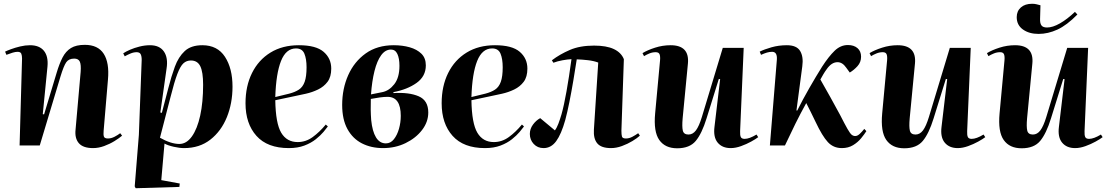

<svg xmlns="http://www.w3.org/2000/svg" viewBox="-20 -772 5877 1019"><path d="M628 -52Q613 -39 588 -23.5Q563 -8 533 3Q503 14 474 14Q421 14 398.5 -12Q376 -38 381 -84L408 -390Q411 -429 403.5 -445Q396 -461 374 -461Q345 -461 331.5 -441.5Q318 -422 301 -366L191 0H84L97 -461Q97 -477 93 -487Q89 -497 73 -497Q62 -497 47 -492.5Q32 -488 14 -481L7 -498Q17 -503 38.5 -511Q60 -519 87 -525.5Q114 -532 139 -532Q189 -532 213 -502.5Q237 -473 232 -419L207 -166L214 -165L281 -387Q295 -434 312 -467Q329 -500 356.5 -517Q384 -534 430 -534Q500 -534 530.5 -486.5Q561 -439 553 -350L530 -78Q528 -57 531.5 -47Q535 -37 553 -37Q570 -37 587.5 -46Q605 -55 618 -65Z M732 -454Q732 -474 726.5 -484.5Q721 -495 705 -495Q689 -495 671.5 -487.5Q654 -480 642 -473L634 -489Q647 -498 670 -508Q693 -518 721 -525Q749 -532 776 -532Q827 -532 850 -498.5Q873 -465 864 -408L831 -175L839 -173L873 -303Q889 -366 908 -418Q927 -470 960.5 -501Q994 -532 1054 -532Q1134 -532 1174 -470.5Q1214 -409 1214 -312Q1214 -224 1184 -150Q1154 -76 1096.5 -31Q1039 14 957 14Q933 14 902 7Q871 0 853 -10L836 184L934 202L932 220L700 227L695 217L717 -56ZM993 -451Q970 -451 953.5 -436Q937 -421 921 -379Q905 -337 885 -257L829 -41Q887 -8 932 -8Q970 -8 998.5 -48Q1027 -88 1042.5 -158.5Q1058 -229 1058 -322Q1058 -390 1043 -420.5Q1028 -451 993 -451Z M1566 -532Q1657 -532 1697.5 -497Q1738 -462 1738 -408Q1738 -364 1718.5 -338Q1699 -312 1668 -297Q1637 -282 1603 -274.5Q1569 -267 1540 -261L1441 -240Q1443 -117 1472.5 -67.5Q1502 -18 1560 -18Q1603 -18 1639.5 -44.5Q1676 -71 1709 -111L1720 -101Q1713 -91 1697 -72Q1681 -53 1656 -33Q1631 -13 1595.5 0.5Q1560 14 1513 14Q1399 14 1341 -51Q1283 -116 1283 -224Q1283 -315 1317.5 -384.5Q1352 -454 1415.5 -493Q1479 -532 1566 -532ZM1607 -415Q1607 -459 1595.5 -487Q1584 -515 1551 -515Q1498 -515 1471.5 -448.5Q1445 -382 1441 -257L1515 -275Q1546 -283 1566.5 -296.5Q1587 -310 1597 -338Q1607 -366 1607 -415Z M2013 14Q1950 14 1901 -11Q1852 -36 1824 -87Q1796 -138 1796 -215Q1796 -301 1828 -373Q1860 -445 1921 -488.5Q1982 -532 2070 -532Q2116 -532 2154.5 -521Q2193 -510 2216.5 -487Q2240 -464 2240 -425Q2240 -367 2191 -332Q2142 -297 2068 -283V-278Q2151 -283 2202 -261Q2253 -239 2253 -175Q2253 -125 2220 -82Q2187 -39 2132.5 -12.5Q2078 14 2013 14ZM1949 -271 2009 -283Q2045 -290 2072.5 -325Q2100 -360 2100 -423Q2100 -462 2089 -485.5Q2078 -509 2055 -509Q2025 -509 2003 -479Q1981 -449 1967.5 -395Q1954 -341 1949 -271ZM2028 -11Q2053 -11 2070.5 -33Q2088 -55 2097.5 -88.5Q2107 -122 2107 -157Q2107 -258 2037 -258Q2019 -258 1996.5 -255Q1974 -252 1948 -247Q1946 -188 1950 -135Q1956 -75 1975.5 -43Q1995 -11 2028 -11Z M2607 -532Q2698 -532 2738.5 -497Q2779 -462 2779 -408Q2779 -364 2759.5 -338Q2740 -312 2709 -297Q2678 -282 2644 -274.5Q2610 -267 2581 -261L2482 -240Q2484 -117 2513.5 -67.5Q2543 -18 2601 -18Q2644 -18 2680.5 -44.5Q2717 -71 2750 -111L2761 -101Q2754 -91 2738 -72Q2722 -53 2697 -33Q2672 -13 2636.5 0.5Q2601 14 2554 14Q2440 14 2382 -51Q2324 -116 2324 -224Q2324 -315 2358.5 -384.5Q2393 -454 2456.5 -493Q2520 -532 2607 -532ZM2648 -415Q2648 -459 2636.5 -487Q2625 -515 2592 -515Q2539 -515 2512.5 -448.5Q2486 -382 2482 -257L2556 -275Q2587 -283 2607.5 -296.5Q2628 -310 2638 -338Q2648 -366 2648 -415Z M2909 -452Q2951 -484 3004.5 -507Q3058 -530 3133 -530Q3199 -530 3238 -511.5Q3277 -493 3291 -458L3278 -78Q3278 -57 3281 -47Q3284 -37 3302 -37Q3319 -37 3336 -46Q3353 -55 3367 -65L3376 -52Q3362 -39 3336.5 -23.5Q3311 -8 3281 3Q3251 14 3223 14Q3171 14 3150 -11Q3129 -36 3132 -84L3155 -440Q3131 -449 3100.5 -452.5Q3070 -456 3041 -457Q3033 -405 3023 -345.5Q3013 -286 3002 -231Q2991 -176 2980 -135Q2959 -60 2932 -23Q2905 14 2865 14Q2833 14 2812.5 -8Q2792 -30 2792 -61Q2792 -88 2808.5 -110.5Q2825 -133 2847 -145L2925 -80Q2935 -93 2943.5 -115.5Q2952 -138 2960 -165Q2973 -211 2986.5 -286.5Q3000 -362 3013 -458Q2992 -457 2965 -452Q2938 -447 2917 -439Z M3390 -490Q3416 -506 3456.5 -519Q3497 -532 3539 -532Q3640 -532 3631 -435L3603 -144Q3599 -99 3604 -78.5Q3609 -58 3634 -58Q3657 -58 3673.5 -80Q3690 -102 3705 -151L3816 -518H3927L3908 -76Q3907 -55 3911.5 -45Q3916 -35 3932 -35Q3957 -35 3995 -58L4004 -44Q3991 -34 3966.5 -20.5Q3942 -7 3913 3.5Q3884 14 3858 14Q3813 14 3789 -15Q3765 -44 3772 -99L3802 -352L3795 -353L3730 -144Q3705 -63 3672.5 -24Q3640 15 3574 15Q3510 15 3479 -29Q3448 -73 3457 -170L3483 -451Q3485 -473 3480.5 -484Q3476 -495 3460 -495Q3443 -495 3427 -488.5Q3411 -482 3398 -474Z M4207 -186 4211 -185Q4240 -243 4275.5 -305Q4311 -367 4343 -418Q4378 -472 4409.5 -502.5Q4441 -533 4480 -533Q4512 -533 4531 -516.5Q4550 -500 4550 -471Q4550 -442 4531 -421Q4512 -400 4490 -387L4471 -413Q4451 -442 4425 -442Q4393 -442 4367 -404Q4358 -392 4349.5 -377.5Q4341 -363 4334 -350Q4362 -302 4386.5 -257Q4411 -212 4438 -163Q4464 -112 4478 -87.5Q4492 -63 4500.5 -56.5Q4509 -50 4519 -50Q4531 -50 4543.5 -62Q4556 -74 4567 -88L4578 -76Q4568 -60 4550.5 -38.5Q4533 -17 4507.5 -1.5Q4482 14 4448 14Q4403 14 4373.5 -18Q4344 -50 4309 -124Q4295 -154 4282.5 -178.5Q4270 -203 4259 -225Q4229 -171 4201.5 -115.5Q4174 -60 4146 0H4066L4103 -455Q4106 -497 4078 -497Q4064 -497 4050.5 -493Q4037 -489 4019 -481L4012 -498Q4036 -510 4074.5 -521Q4113 -532 4156 -532Q4208 -532 4226.5 -501.5Q4245 -471 4238 -420Z M4595 -490Q4621 -506 4661.5 -519Q4702 -532 4744 -532Q4845 -532 4836 -435L4808 -144Q4804 -99 4809 -78.5Q4814 -58 4839 -58Q4862 -58 4878.5 -80Q4895 -102 4910 -151L5021 -518H5132L5113 -76Q5112 -55 5116.5 -45Q5121 -35 5137 -35Q5162 -35 5200 -58L5209 -44Q5196 -34 5171.5 -20.5Q5147 -7 5118 3.5Q5089 14 5063 14Q5018 14 4994 -15Q4970 -44 4977 -99L5007 -352L5000 -353L4935 -144Q4910 -63 4877.5 -24Q4845 15 4779 15Q4715 15 4684 -29Q4653 -73 4662 -170L4688 -451Q4690 -473 4685.5 -484Q4681 -495 4665 -495Q4648 -495 4632 -488.5Q4616 -482 4603 -474Z M5218 -490Q5244 -506 5284.5 -519Q5325 -532 5367 -532Q5468 -532 5459 -435L5431 -144Q5427 -99 5432 -78.5Q5437 -58 5462 -58Q5485 -58 5501.5 -80Q5518 -102 5533 -151L5644 -518H5755L5736 -76Q5735 -55 5739.5 -45Q5744 -35 5760 -35Q5785 -35 5823 -58L5832 -44Q5819 -34 5794.5 -20.5Q5770 -7 5741 3.5Q5712 14 5686 14Q5641 14 5617 -15Q5593 -44 5600 -99L5630 -352L5623 -353L5558 -144Q5533 -63 5500.5 -24Q5468 15 5402 15Q5338 15 5307 -29Q5276 -73 5285 -170L5311 -451Q5313 -473 5308.5 -484Q5304 -495 5288 -495Q5271 -495 5255 -488.5Q5239 -482 5226 -474ZM5492 -592Q5442 -592 5409 -615.5Q5376 -639 5376 -681Q5376 -713 5398 -732.5Q5420 -752 5458 -752Q5470 -752 5480.5 -749.5Q5491 -747 5502 -744L5500 -672Q5499 -649 5507 -637.5Q5515 -626 5537 -626Q5567 -626 5605.5 -648Q5644 -670 5685 -709L5698 -695Q5642 -638 5592 -615Q5542 -592 5492 -592Z"/></svg>

Font: Literata 72pt
Style: Bold Italic
Weight: 700
Italic angle: -2°
Designer: Latin by Veronika Burian and Jose Scaglione. Greek by Irene Vlachou. Cyrillic by Vera Evstafieva
Foundry: TypeTogether
Version: Version 3.002